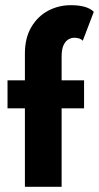

<svg xmlns="http://www.w3.org/2000/svg" viewBox="-20 -720 382 740"><path d="M217.5 0H76V-302.5H9V-410.5H76V-513.5Q76 -573.5 100.5 -615.2Q125 -657 165.2 -678.5Q205.5 -700 253 -700Q316 -700 341.5 -674.5L299 -563Q289 -574.5 265.5 -574.5Q255 -574.5 243.8 -568.2Q232.5 -562 225 -546Q217.5 -530 217.5 -501.5V-410.5H304V-302.5H217.5Z"/></svg>

Font: Lucymar Sans
Style: Bold
Weight: 700
Foundry: The League of Moveable Type (original font) / Main changes by Cristiano Sobral with portions from Mirco Monsees
Version: Version 2.001;August 30, 2020;FontCreator 13.0.0.2681 64-bit